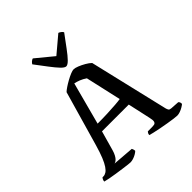

<svg xmlns="http://www.w3.org/2000/svg" viewBox="-254 -1136 1303 1303"><g transform="rotate(-45 397.5 -484.0)"><path d="M246 0Q241 0 222 -2Q203 -4 176 -8Q149 -12 120.5 -16Q92 -20 67 -25Q42 -30 27 -34Q27 -43 31 -51Q35 -59 39 -63H48Q61 -63 74.5 -71.5Q88 -80 102 -100.5Q116 -121 130.5 -156.5Q145 -192 161 -247L275 -644Q284 -653 302.5 -665.5Q321 -678 343.5 -690.5Q366 -703 386.5 -711.5Q407 -720 418 -720Q432 -720 454.5 -711Q477 -702 500.5 -688.5Q524 -675 538 -661L673 -89Q676 -79 680.5 -72Q685 -65 700 -64L763 -60Q766 -56 769 -53Q772 -50 773 -34Q765 -27 751.5 -19Q738 -11 722.5 -5.5Q707 0 694 0Q685 0 662 -3Q639 -6 609.5 -11Q580 -16 551 -21.5Q522 -27 499 -32.5Q476 -38 466 -41Q466 -51 471 -58Q476 -65 477 -66H511Q527 -66 538 -68Q549 -70 553 -82Q557 -94 550 -123L514 -286H257L217 -144Q211 -123 202.5 -107.5Q194 -92 184.5 -83Q175 -74 163 -71L316 -59Q317 -56 320 -49.5Q323 -43 323 -33Q315 -25 301 -17Q287 -9 272 -4.5Q257 0 246 0ZM273 -344Q325 -344 369.5 -346Q414 -348 447 -350.5Q480 -353 497 -356L439 -613Q417 -628 395.5 -636.5Q374 -645 354 -649ZM398 -769Q384 -769 362 -792Q340 -815 310.5 -854Q281 -893 244 -942Q248 -950 257 -958Q266 -966 275 -968L399 -866L520 -968Q529 -965 538 -958Q547 -951 551 -943Q513 -892 484 -852.5Q455 -813 433.5 -791Q412 -769 398 -769Z"/></g></svg>

Font: Texturina Medium
Style: Regular
Weight: 500
Designer: Guillermo Torres Carreño
Foundry: Omnibus-Type
Version: Version 1.003